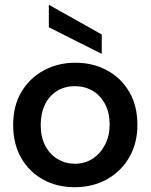

<svg xmlns="http://www.w3.org/2000/svg" viewBox="-20 -770 629 802"><path d="M291 12Q218 12 160 -20Q102 -52 68.5 -110.5Q35 -169 35 -248Q35 -329 70 -387Q105 -445 164 -476.5Q223 -508 295 -508Q368 -508 426.5 -476.5Q485 -445 519.5 -387Q554 -329 554 -248Q554 -173 520.5 -114Q487 -55 427.5 -21.5Q368 12 291 12ZM292 -86Q335 -86 367.5 -107.5Q400 -129 419 -166Q438 -203 438 -250Q438 -299 419 -335Q400 -371 367.5 -390.5Q335 -410 293 -410Q249 -410 216.5 -389Q184 -368 167 -331.5Q150 -295 150 -248Q150 -197 169.5 -160.5Q189 -124 221.5 -105Q254 -86 292 -86ZM405 -545 184 -656V-750L405 -626Z"/></svg>

Font: Rethink Sans SemiBold
Style: Regular
Weight: 600
Designer: The Rethink Sans project authors (Hans Thiessen). DM Sans designed by Colophon Foundry.
Foundry: Rethink Communications LLC
Version: Version 1.001